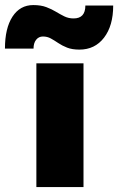

<svg xmlns="http://www.w3.org/2000/svg" viewBox="-104 -756 478 776"><path d="M30.5 -735.5Q61.5 -735.5 83.2 -727.2Q105 -719 122.2 -708.5Q139.5 -698 156.2 -689.8Q173 -681.5 193.5 -681.5Q241 -681.5 241 -733.5H353.5Q353.5 -652 316.5 -603.8Q279.5 -555.5 217 -555.5Q187.5 -555.5 167.2 -563.5Q147 -571.5 131.5 -582Q116 -592.5 101.5 -600.5Q87 -608.5 69.5 -608.5Q52.5 -608.5 42 -595.2Q31.5 -582 31.5 -559.5H-84Q-84 -642 -53.5 -688.8Q-23 -735.5 30.5 -735.5ZM43 -500H233.5V0H43Z"/></svg>

Font: Overused Grotesk Black
Style: Regular
Weight: 900
Version: Version 0.004